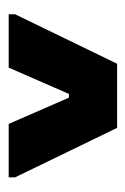

<svg xmlns="http://www.w3.org/2000/svg" viewBox="58 -876 296 453"><g transform="rotate(90 206.5 -650.0)"><path d="M14.2 -522V-537.1L130.9 -777.8H282.2L398.9 -537.1V-522H272.9L210.9 -664.1H202.1L140.1 -522Z"/></g></svg>

Font: AlfaSlabOne-Regular
Style: Regular
Weight: 400
Designer: JM Sole
Foundry: JM Sole
Version: Version 1.001